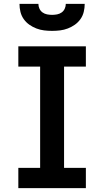

<svg xmlns="http://www.w3.org/2000/svg" viewBox="-20 -975 540 995"><path d="M75 0V-105H188V-630H75V-735H425V-630H312V-105H425V0ZM250 -815Q229 -815 208.5 -817.5Q188 -820 168.5 -827.5Q149 -835 132 -847Q115 -859 103 -876Q91 -893 86 -913.5Q81 -934 81 -955H179Q179 -942 184.5 -930Q190 -918 200.5 -910.5Q211 -903 224 -900.5Q237 -898 250 -898Q263 -898 276 -900.5Q289 -903 299.5 -910.5Q310 -918 315.5 -930Q321 -942 321 -955H419Q419 -934 414 -913.5Q409 -893 397 -876Q385 -859 368 -847Q351 -835 331.5 -827.5Q312 -820 291.5 -817.5Q271 -815 250 -815Z"/></svg>

Font: Iosevka Extrabold
Style: Regular
Weight: 800
Monospace: yes
Designer: Belleve Invis
Foundry: Belleve Invis
Version: Version 32.5.0; ttfautohint (v1.8.4)